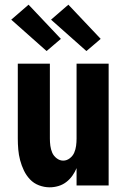

<svg xmlns="http://www.w3.org/2000/svg" viewBox="-20 -792 540 820"><path d="M192 8Q169 8 146.5 -0.5Q124 -9 108 -26Q92 -43 82 -64Q72 -85 66 -107.5Q60 -130 58 -153.5Q56 -177 56 -200V-520H193V-200Q193 -185 195 -169.5Q197 -154 203 -140Q209 -126 222 -116Q235 -106 250 -106Q265 -106 278 -116Q291 -126 297 -140Q303 -154 305 -169.5Q307 -185 307 -200V-520H444V0H307V-74Q300 -57 289 -41.5Q278 -26 263 -14.5Q248 -3 229.5 2.5Q211 8 192 8ZM349 -574 198 -708 272 -772 410 -626 375 -596ZM179 -574 28 -708 102 -772 240 -626Z"/></svg>

Font: Iosevka Curly Heavy
Style: Regular
Weight: 900
Monospace: yes
Designer: Belleve Invis
Foundry: Belleve Invis
Version: Version 22.1.2; ttfautohint (v1.8.4)